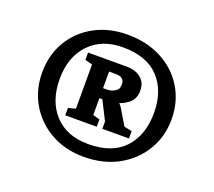

<svg xmlns="http://www.w3.org/2000/svg" viewBox="-92 -850 822 739"><g transform="rotate(20 319.0 -480.0)"><path d="M314 -230Q239 -230 180 -263Q121 -296 87.5 -353Q54 -410 54 -481Q54 -553 87.5 -609.5Q121 -666 180 -698Q239 -730 314 -730Q394 -730 454.5 -698Q515 -666 549.5 -609.5Q584 -553 584 -481Q584 -410 549.5 -353Q515 -296 454.5 -263Q394 -230 314 -230ZM314 -282Q412 -282 462 -336Q512 -390 512 -481Q512 -571 462 -624.5Q412 -678 314 -678Q228 -678 177 -624.5Q126 -571 126 -481Q126 -390 176 -336Q226 -282 314 -282ZM407 -489Q400 -484 393.5 -480Q387 -476 373 -471Q376 -468 378.5 -465.5Q381 -463 384 -458L423 -393L455 -386V-356H346V-386L307 -463H295V-394L323 -386V-356H194V-386L224 -394V-575L194 -583V-613H352Q385 -613 405 -599Q418 -590 425.5 -577Q433 -564 433 -542Q433 -527 427 -513Q421 -499 407 -489ZM295 -504H311Q320 -504 330 -507Q340 -510 346 -515Q354 -521 356 -527.5Q358 -534 358 -544Q358 -553 353.5 -559.5Q349 -566 344 -568Q341 -570 333.5 -571Q326 -572 309 -572H295Z"/></g></svg>

Font: Domine
Style: Bold
Weight: 700
Designer: Pablo Impallari, Rodrigo Fuenzalida, Brenda Gallo
Foundry: Pablo Impallari, Rodrigo Fuenzalida, Brenda Gallo
Version: Version 2.000